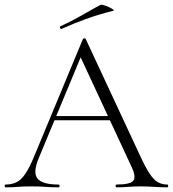

<svg xmlns="http://www.w3.org/2000/svg" viewBox="-22 -802 740 822"><path d="M200 -287 209 -305H468L475 -287ZM694 -12Q698 -12 698 -6Q698 0 694 0Q666 0 636.5 -2Q607 -4 580 -4Q549 -4 526.5 -2Q504 0 477 0Q473 0 473 -6Q473 -12 477 -12Q533 -12 547.5 -27Q562 -42 543 -84L317 -570L336 -587L143 -123Q118 -62 139 -37Q160 -12 228 -12Q233 -12 233 -6Q233 0 228 0Q198 0 173 -2Q148 -4 110 -4Q75 -4 53.5 -2Q32 0 2 0Q-2 0 -2 -6Q-2 -12 2 -12Q29 -12 49 -22Q69 -32 86.5 -58Q104 -84 124 -132L333 -635Q335 -638 339.5 -638Q344 -638 345 -635L577 -137Q600 -87 618 -59.5Q636 -32 654 -22Q672 -12 694 -12ZM241 -678Q237 -677 235 -682.5Q233 -688 236 -689Q286 -712 326.5 -735.5Q367 -759 408 -781Q411 -783 422 -780Q433 -777 444.5 -771.5Q456 -766 462 -761.5Q468 -757 463 -756Q396 -739 344 -720Q292 -701 241 -678Z"/></svg>

Font: Cormorant Infant Light
Style: Regular
Weight: 300
Designer: Christian Thalmann (Catharsis Fonts)
Foundry: Catharsis Fonts
Version: Version 4.001